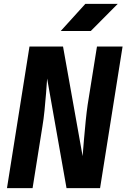

<svg xmlns="http://www.w3.org/2000/svg" viewBox="-20 -970 652 990"><path d="M16 0 132 -730H305L406 -165Q409 -202 413 -250.5Q417 -299 422 -347.5Q427 -396 432 -430L480 -730H612L496 0H323L223 -565Q221 -533 217.5 -489Q214 -445 209.5 -400Q205 -355 199 -320L148 0ZM293 -810 420 -950H587L448 -810Z"/></svg>

Font: JetBrains Mono ExtraBold
Style: Italic
Weight: 800
Italic angle: -9°
Monospace: yes
Designer: Philipp Nurullin, Konstantin Bulenkov
Foundry: JetBrains
Version: Version 2.305; ttfautohint (v1.8.4.7-5d5b)